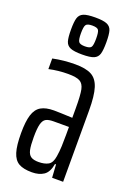

<svg xmlns="http://www.w3.org/2000/svg" viewBox="-146 -804 602 868"><g transform="rotate(20 155.5 -370.0)"><path d="M19 -142Q19 -198 29 -230Q39 -262 62 -275.5Q85 -289 124 -289Q147 -289 213 -286V-332Q213 -395 207.5 -421Q202 -447 185 -456.5Q168 -466 128 -466Q81 -466 36 -456V-507Q88 -518 144 -518Q194 -518 221.5 -503.5Q249 -489 261 -451.5Q273 -414 273 -342V0H220L216 -63H211Q204 -22 181.5 -7Q159 8 125 8Q84 8 61.5 -5Q39 -18 29 -50.5Q19 -83 19 -142ZM207 -99Q211 -123 212 -149Q213 -175 213 -204V-242H139Q115 -242 102.5 -235Q90 -228 84.5 -207Q79 -186 79 -144Q79 -104 83.5 -83.5Q88 -63 100.5 -54.5Q113 -46 137 -46Q166 -46 184 -56Q202 -66 207 -99ZM71 -659Q71 -697 76.5 -715Q82 -733 99.5 -740.5Q117 -748 156 -748Q195 -748 212.5 -740.5Q230 -733 235.5 -715Q241 -697 241 -659Q241 -621 235.5 -603Q230 -585 212.5 -577.5Q195 -570 156 -570Q117 -570 99.5 -577.5Q82 -585 76.5 -603Q71 -621 71 -659ZM192 -659Q192 -690 186 -699.5Q180 -709 156 -709Q132 -709 125.5 -699.5Q119 -690 119 -659Q119 -628 125.5 -618.5Q132 -609 156 -609Q180 -609 186 -618.5Q192 -628 192 -659Z"/></g></svg>

Font: Saira Ultra Condensed
Style: Regular
Weight: 400
Width: 1
Designer: Hector Gatti with collaboration of the Omnibus-Type team
Foundry: Omnibus-Type
Version: Version 1.001; ttfautohint (v1.8)